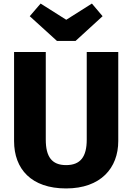

<svg xmlns="http://www.w3.org/2000/svg" viewBox="-20 -1040 743 1078"><path d="M496 -1020 352 -929 208 -1020 147 -949 300 -810H404L556 -949ZM644 -748H467V-256C467 -160 432 -113 351 -113C271 -113 237 -160 237 -256V-748H59V-248C59 -91 156 18 351 18C546 18 644 -97 644 -248Z"/></svg>

Font: Glow Sans SC Normal ExtraBold
Style: Regular
Weight: 800
Designer: Ryoko NISHIZUKA (kana, bopomofo & ideographs); Paul D. Hunt (Latin, Greek & Cyrillic); Sandoll Communications, Soo-young
Version: Version 0.93